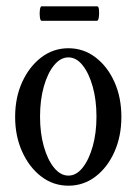

<svg xmlns="http://www.w3.org/2000/svg" viewBox="-20 -578 433 609"><path d="M197 11Q149 11 111 -18Q73 -47 50.5 -96.5Q28 -146 28 -207Q28 -269 50.5 -318Q73 -367 111 -396Q149 -425 197 -425Q245 -425 283 -396Q321 -367 343 -318Q365 -269 365 -207Q365 -146 343 -96.5Q321 -47 283 -18Q245 11 197 11ZM197 -21Q222 -21 242 -46Q262 -71 274 -113.5Q286 -156 286 -208Q286 -261 274 -303.5Q262 -346 242 -371Q222 -396 197 -396Q172 -396 151.5 -371Q131 -346 119 -303.5Q107 -261 107 -208Q107 -156 119 -113.5Q131 -71 151.5 -46Q172 -21 197 -21ZM112 -512Q108 -512 106.5 -523.5Q105 -535 106.5 -546.5Q108 -558 112 -558H288Q293 -558 294 -546.5Q295 -535 293.5 -523.5Q292 -512 287 -512Z"/></svg>

Font: Junicode Two Beta Condensed
Style: Regular
Weight: 400
Width: 3
Designer: Peter S. Baker
Foundry: Briery Creek Software
Version: Version 1.053; ttfautohint (v1.8.4)